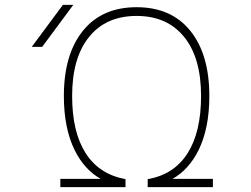

<svg xmlns="http://www.w3.org/2000/svg" viewBox="-20 -772 1040 794"><path d="M154.3 -578.1H111.3L240.2 -752H283.2ZM244.1 -375Q244.1 -546.9 322.8 -644.5Q401.4 -742.2 544.9 -742.2Q688.5 -742.2 767.1 -644.5Q845.7 -546.9 845.7 -375Q845.7 -241.2 800.8 -150.4Q760.7 -70.3 693.4 -32.2H860.4V2H590.8V-31.2Q699.2 -49.8 755.4 -137.7Q811.5 -225.6 811.5 -375Q811.5 -533.2 741.2 -619.6Q670.9 -706.1 544.9 -706.1Q418.9 -706.1 348.6 -619.6Q278.3 -533.2 278.3 -375Q278.3 -225.6 334.5 -138.2Q390.6 -50.8 499 -31.2V2H229.5V-32.2H396.5Q329.1 -70.3 289.1 -150.4Q244.1 -241.2 244.1 -375Z"/></svg>

Font: GenEi Gothic M ExtraLight
Style: Regular
Weight: 200
Designer: o_tamon (Modified); [Source Han Sans]
Ryoko NISHIZUKA  (kana & ideographs); Paul D. Hunt (Latin, Greek & Cyrillic); Wenl
Version: Version 1.1a;Original Version 1.004